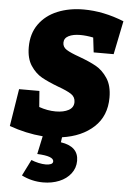

<svg xmlns="http://www.w3.org/2000/svg" viewBox="-64 -770 727 1091"><g transform="rotate(5 299.5 -224.5)"><path d="M270 -526Q270 -501 293 -486.5Q316 -472 367 -454Q427 -432 464.5 -411Q502 -390 530 -348Q558 -306 558 -238Q558 -133 489.5 -69.5Q421 -6 309 10L305 39Q406 54 406 136Q406 177 381.5 209Q357 241 315.5 258Q274 275 224 275Q159 275 101 246L147 154Q166 162 188.5 167Q211 172 230 172Q248 172 259.5 167Q271 162 271 151Q271 121 177 117L199 14Q102 6 8 -28L42 -241H158L165 -150Q213 -133 260 -133Q305 -133 333.5 -148.5Q362 -164 362 -195Q362 -224 338 -240Q314 -256 261 -275Q203 -297 166.5 -317.5Q130 -338 103 -378.5Q76 -419 76 -484Q76 -561 114.5 -615Q153 -669 219.5 -696.5Q286 -724 369 -724Q482 -724 599 -677L560 -486H446L436 -570Q396 -578 362 -578Q321 -578 295.5 -565Q270 -552 270 -526Z"/></g></svg>

Font: Bitter Pro Black
Style: Italic
Weight: 900
Italic angle: -9°
Designer: Sol Matas, and Bitter project Authors
Foundry: Sol Matas
Version: Version 1.010